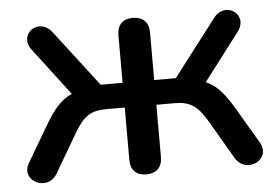

<svg xmlns="http://www.w3.org/2000/svg" viewBox="-42 -549 887 611"><g transform="rotate(-5 401.5 -243.0)"><path d="M402 7C434 7 453 -11 453 -44V-211H510C559 -211 583 -196 613 -146L686 -21C719 35 803 -5 771 -62L705 -174C675 -226 649 -255 616 -269L731 -420C771 -473 699 -522 660 -470L522 -290H453V-442C453 -475 434 -493 402 -493C370 -493 352 -475 352 -442V-290H282L144 -470C104 -522 33 -472 73 -420L188 -269C155 -255 129 -226 99 -174L33 -62C0 -6 85 36 118 -21L191 -146C222 -197 244 -211 295 -211H352V-44C352 -11 370 7 402 7Z"/></g></svg>

Font: Nunito SemiBold
Style: Regular
Weight: 600
Designer: Vernon Adams
Foundry: Vernon Adams
Version: Version 3.602